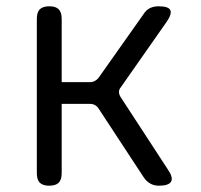

<svg xmlns="http://www.w3.org/2000/svg" viewBox="-20 -580 640 610"><path d="M136 10Q116 10 106.5 0.5Q97 -9 97 -30V-520Q97 -541 106.5 -550.5Q116 -560 137 -560Q157 -560 166.5 -550.5Q176 -541 176 -520V-319H265Q274 -319 281.5 -323Q289 -327 294 -334L436 -535Q444 -548 456 -554Q468 -560 484 -560Q515 -560 521 -548Q527 -536 509 -510L364 -303Q358 -296 358 -288Q358 -280 363 -272L513 -42Q531 -16 523.5 -3Q516 10 485 10Q470 10 458 3.5Q446 -3 437 -16L294 -234Q289 -242 282 -246Q275 -250 265 -250H176V-30Q176 -9 166.5 0.5Q157 10 136 10Z"/></svg>

Font: Maple Mono Light
Style: Regular
Weight: 300
Monospace: yes
Designer: subframe7536
Version: Version 7.000